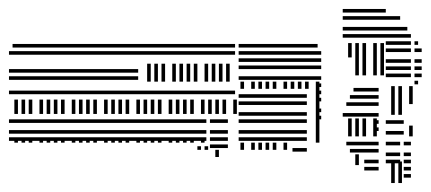

<svg xmlns="http://www.w3.org/2000/svg" viewBox="-296 -674 960 428"><g transform="rotate(90 184.0 -460.0)"><path d="M76 -8H68V-504H76ZM92 0H84V-504H92ZM132 0H124V-288H132ZM148 0H140V-288H148ZM152 -308H112V-316H152ZM152 -324H112V-332H152ZM152 -340H112V-348H152ZM152 -364H112V-372H152ZM152 -380H112V-388H152ZM152 -396H112V-404H152ZM152 -412H112V-420H152ZM152 -436H112V-444H152ZM152 -452H112V-460H152ZM152 -468H112V-476H152ZM152 -484H112V-492H152ZM180 0H172V-504H180ZM224 -12H192V-20H224ZM224 -28H192V-36H224ZM224 -44H192V-52H224ZM224 -68H192V-76H224ZM224 -84H192V-92H224ZM224 -100H192V-108H224ZM224 -116H192V-124H224ZM224 -140H192V-148H224ZM224 -156H192V-164H224ZM224 -172H192V-180H224ZM224 -188H192V-196H224ZM224 -212H192V-220H224ZM224 -228H192V-236H224ZM224 -244H192V-252H224ZM224 -260H192V-268H224ZM224 -284H192V-292H224ZM224 -300H192V-308H224ZM224 -316H192V-324H224ZM224 -332H192V-340H224ZM224 -356H192V-364H224ZM224 -372H192V-380H224ZM224 -388H192V-396H224ZM224 -404H192V-412H224ZM224 -428H192V-436H224ZM224 -444H192V-452H224ZM224 -460H192V-468H224ZM224 -476H192V-484H224ZM224 -500H192V-508H224ZM244 0H236V-440H244ZM268 0H260V-440H268ZM284 0H276V-440H284ZM288 -12H280V-20H288ZM288 -28H280V-36H288ZM288 -44H280V-52H288ZM288 -68H280V-76H288ZM288 -84H280V-92H288ZM288 -100H280V-108H288ZM288 -116H280V-124H288ZM288 -140H280V-148H288ZM288 -156H280V-164H288ZM288 -172H280V-180H288ZM288 -188H280V-196H288ZM288 -212H280V-220H288ZM288 -228H280V-236H288ZM288 -244H280V-252H288ZM288 -260H280V-268H288ZM288 -284H280V-292H288ZM288 -300H280V-308H288ZM288 -316H280V-324H288ZM288 -332H280V-340H288ZM288 -356H280V-364H288ZM288 -372H280V-380H288ZM288 -388H280V-396H288ZM288 -404H280V-412H288ZM288 -428H280V-436H288ZM304 -420H296V-428H304ZM304 -436H296V-444H304ZM244 -448H236V-488H244ZM268 -448H260V-488H268ZM284 -448H276V-488H284ZM300 -448H292V-488H300ZM320 -460H304V-468H320ZM76 -512H68V-688H76ZM92 -512H84V-688H92ZM108 -512H100V-688H108ZM124 -512H116V-688H124ZM148 -512H140V-688H148ZM168 -516H152V-524H168ZM168 -540H152V-548H168ZM168 -556H152V-564H168ZM168 -572H152V-580H168ZM168 -588H152V-596H168ZM168 -612H152V-620H168ZM168 -628H152V-636H168ZM168 -644H152V-652H168ZM168 -660H152V-668H168ZM168 -684H152V-692H168ZM188 -512H180V-664H188ZM204 -512H196V-664H204ZM228 -512H220V-664H228ZM244 -512H236V-664H244ZM248 -684H168V-692H248ZM268 -512H260V-632H268ZM284 -512H276V-632H284ZM304 -516H288V-524H304ZM304 -540H288V-548H304ZM304 -556H288V-564H304ZM304 -572H288V-580H304ZM304 -588H288V-596H304ZM304 -612H288V-620H304ZM268 -632H260V-664H268ZM284 -632H276V-664H284ZM308 -632H300V-664H308ZM288 -684H248V-692H288ZM92 -688H84V-696H92ZM108 -688H100V-696H108ZM124 -688H116V-696H124ZM148 -688H140V-696H148ZM164 -688H156V-696H164ZM180 -688H172V-696H180ZM196 -688H188V-696H196ZM220 -688H212V-696H220ZM236 -688H228V-696H236ZM-2 -744H-10V-840H-2ZM14 -744H6V-840H14ZM38 -744H30V-840H38ZM54 -744H46V-840H54ZM98 -756H66V-764H98ZM138 -772H66V-780H138ZM138 -788H66V-796H138ZM138 -812H66V-820H138ZM138 -828H66V-836H138ZM174 -768H166V-816H174ZM190 -760H182V-816H190ZM206 -752H198V-816H206ZM230 -744H222V-816H230ZM274 -756H234V-764H274ZM274 -772H234V-780H274ZM274 -788H234V-796H274ZM274 -812H234V-820H274ZM174 -816H166V-824H174ZM190 -816H182V-824H190ZM206 -816H198V-824H206ZM230 -816H222V-824H230ZM246 -816H238V-824H246ZM262 -816H254V-824H262ZM294 -752H286V-792H294ZM310 -760H302V-792H310ZM338 -772H314V-780H338ZM294 -792H286V-824H294ZM310 -792H302V-824H310ZM334 -792H326V-824H334ZM350 -792H342V-824H350ZM14 -840H6V-872H14ZM38 -840H30V-888H38ZM54 -840H46V-896H54ZM70 -840H62V-896H70ZM86 -840H78V-896H86ZM110 -840H102V-896H110ZM126 -840H118V-896H126ZM142 -840H134V-896H142ZM226 -852H162V-860H226ZM226 -868H162V-876H226ZM202 -892H162V-900H202ZM246 -840H238V-880H246ZM270 -840H262V-880H270ZM274 -892H250V-900H274ZM294 -840H286V-872H294ZM318 -840H310V-872H318ZM334 -840H326V-872H334ZM378 -852H330V-860H378ZM378 -868H330V-876H378ZM294 -880H286V-896H294ZM318 -880H310V-896H318ZM334 -880H326V-896H334ZM350 -880H342V-896H350ZM366 -880H358V-896H366ZM70 -904H62V-912H70ZM86 -904H78V-920H86ZM110 -904H102V-920H110ZM126 -904H118V-920H126ZM142 -904H134V-920H142ZM158 -904H150V-912H158Z"/></g></svg>

Font: Rubik Lines
Style: Regular
Weight: 400
Designer: Hubert and Fischer, NaN
Foundry: Hubert and Fischer, NaN
Version: Version 2.201